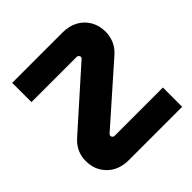

<svg xmlns="http://www.w3.org/2000/svg" viewBox="-187 -840 980 980"><g transform="rotate(-45 303.0 -350.0)"><path d="M190 0Q119 0 75 -43Q31 -86 31 -153Q31 -185 44 -214.5Q57 -244 87 -270L385 -536Q387 -538 388.5 -540.5Q390 -543 390 -546Q390 -550 387.5 -553.5Q385 -557 381.5 -559Q378 -561 374 -561H48V-700H411Q459 -700 494.5 -680.5Q530 -661 550 -626.5Q570 -592 570 -547Q570 -515 557.5 -485.5Q545 -456 518 -432L216 -165Q215 -164 213.5 -162Q212 -160 211.5 -158.5Q211 -157 211 -154Q211 -150 213 -146.5Q215 -143 219 -141Q223 -139 228 -139H575V0Z"/></g></svg>

Font: MuseoModerno Thin
Style: Bold
Weight: 700
Version: Version 1.003